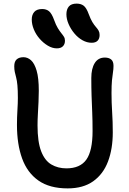

<svg xmlns="http://www.w3.org/2000/svg" viewBox="-20 -1031 713 1064"><path d="M355 13Q255 13 193 -30.5Q131 -74 102.5 -153Q74 -232 74 -339Q74 -380 76.5 -420Q79 -460 79 -488Q79 -531 76.5 -558Q74 -585 69.5 -601.5Q65 -618 62 -632Q59 -646 59 -664Q59 -690 72.5 -702Q86 -714 110 -714Q133 -714 152 -697Q171 -680 183 -639.5Q195 -599 195 -528Q195 -501 193.5 -467.5Q192 -434 190 -400Q188 -366 188 -336Q188 -245 208 -193Q228 -141 264.5 -119.5Q301 -98 348 -98Q424 -98 458.5 -146.5Q493 -195 493 -305Q493 -364 491 -409.5Q489 -455 487.5 -499Q486 -543 486 -599Q486 -651 505 -681.5Q524 -712 561 -712Q583 -712 596 -701.5Q609 -691 609 -666Q609 -648 606 -630Q603 -612 600.5 -585.5Q598 -559 598 -515Q598 -462 601.5 -409Q605 -356 605 -298Q605 -206 578.5 -136Q552 -66 496.5 -26.5Q441 13 355 13ZM488 -794Q462 -794 437 -808Q412 -822 392 -846Q372 -870 360 -898Q348 -926 348 -952Q348 -979 361.5 -995Q375 -1011 405 -1011Q428 -1011 443.5 -999.5Q459 -988 472 -952Q482 -925 492 -908.5Q502 -892 511.5 -881.5Q521 -871 526.5 -861Q532 -851 532 -837Q532 -817 521 -805.5Q510 -794 488 -794ZM295 -763Q270 -763 245 -778Q220 -793 199.5 -816.5Q179 -840 167.5 -868Q156 -896 156 -923Q156 -949 170 -965Q184 -981 214 -981Q237 -981 252 -968.5Q267 -956 280 -920Q290 -892 300.5 -875Q311 -858 320 -847Q329 -836 334.5 -827Q340 -818 340 -805Q340 -786 328.5 -774.5Q317 -763 295 -763Z"/></svg>

Font: Shantell Sans Medium
Style: Regular
Weight: 500
Designer: Stephen Nixon, Anya Danilova, Shantell Martin
Foundry: Arrow Type
Version: Version 1.011;[c5ecc13dd]